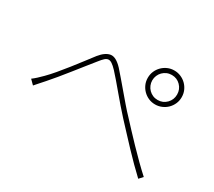

<svg xmlns="http://www.w3.org/2000/svg" viewBox="-123 -928 1247 1119"><g transform="rotate(30 500.0 -368.0)"><path d="M653 -580Q653 -556 662 -535.5Q671 -515 686.5 -499.5Q702 -484 722.5 -475Q743 -466 767 -466Q790 -466 811 -475Q832 -484 847.5 -499.5Q863 -515 872 -535.5Q881 -556 881 -580Q881 -604 872 -624.5Q863 -645 847.5 -660.5Q832 -676 811 -685Q790 -694 767 -694Q743 -694 722.5 -685Q702 -676 686.5 -660.5Q671 -645 662 -624.5Q653 -604 653 -580ZM683 -580Q683 -597 689.5 -612.5Q696 -628 707.5 -639.5Q719 -651 734 -657.5Q749 -664 767 -664Q802 -664 826 -639.5Q850 -615 850 -580Q850 -545 826 -520.5Q802 -496 767 -496Q749 -496 734 -502.5Q719 -509 707.5 -520.5Q696 -532 689.5 -547.5Q683 -563 683 -580ZM67 -235 96 -206Q106 -217 120.5 -234Q135 -251 149 -266Q170 -290 197.5 -323Q225 -356 252.5 -391Q280 -426 306.5 -459Q333 -492 353 -517Q367 -535 378.5 -545.5Q390 -556 401.5 -557Q413 -558 426.5 -549Q440 -540 459 -520Q476 -502 498 -476Q520 -450 545 -420.5Q570 -391 596.5 -360Q623 -329 648 -302Q676 -272 707.5 -238Q739 -204 771.5 -169.5Q804 -135 836.5 -102.5Q869 -70 899 -42L922 -67Q891 -95 855.5 -130Q820 -165 786 -200.5Q752 -236 722 -268Q692 -300 671 -323Q645 -350 618.5 -381Q592 -412 566.5 -442Q541 -472 518 -499Q495 -526 477 -546Q433 -593 399 -587.5Q365 -582 331 -540Q311 -514 285 -480Q259 -446 231.5 -411Q204 -376 176.5 -343.5Q149 -311 127 -289Q110 -272 96 -259Q82 -246 67 -235Z"/></g></svg>

Font: Spoqa Han Sans Neo Thin
Style: Regular
Weight: 100
Designer: [Spoqa Han Sans Neo] Dong-huui Kim  Younghwa Kang  Yujin Lee  [Noto Sans] Ryoko NISHIZUKA  (kana & ideographs); Paul D. 
Foundry: Spoqa (http://www.spoqa-han-sans.com)
Version: Version 1.100;hotconv 1.0.109;makeotfexe 2.5.65596